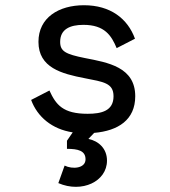

<svg xmlns="http://www.w3.org/2000/svg" viewBox="-20 -500 650 734"><path d="M169 -154 99 -118C123 -53 179 -6 258 6L236 38V69C278 69 307 76 307 109C307 144 257 148 227 133L203 200C293 239 389 194 389 114C389 67 356 39 318 31L340 8C432 0 497 -42 497 -132C497 -244 392 -261 305 -278C230 -293 210 -304 210 -340C210 -388 247 -405 299 -405C380 -405 406 -364 426 -316L496 -352C468 -429 402 -480 301 -480C205 -480 127 -433 127 -340C127 -241 216 -218 304 -201C375 -187 414 -183 414 -132C414 -76 368 -65 315 -65C221 -65 194 -99 169 -154Z"/></svg>

Font: Necto Mono
Style: Regular
Weight: 400
Designer: Marco Condello
Foundry: Collletttivo
Version: Version 1.300;Glyphs 3.2 (3217)